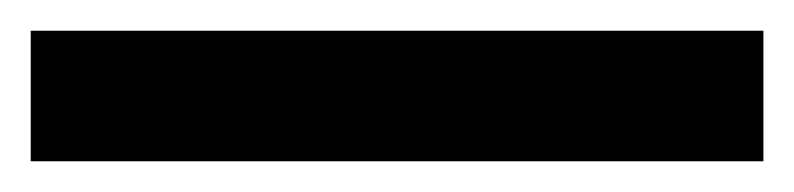

<svg xmlns="http://www.w3.org/2000/svg" viewBox="-23 -865 517 125"><path d="M474 -760H-3V-845H474Z"/></svg>

Font: Noto Sans Gurmukhi Condensed SemiBold
Style: Regular
Weight: 600
Width: 3
Designer: Jelle Bosma - Monotype Design Team
Foundry: Monotype Imaging Inc.
Version: Version 2.004; ttfautohint (v1.8.4.7-5d5b)